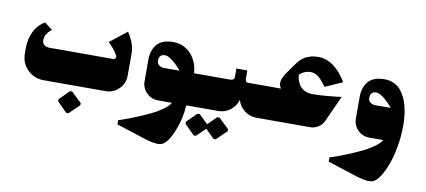

<svg xmlns="http://www.w3.org/2000/svg" viewBox="-53 -484 1876 846"><g transform="rotate(10 885.0 -61.0)"><path d="M261.3 124.3H271.3L317 80.3V71L271.3 27.3H261.3L217.7 71V80.3ZM137.3 0H415.7Q450.3 0 475 -24.7Q499.7 -49.3 499.7 -84V-185.7Q499.7 -198.7 496.3 -212.8Q493 -227 488.3 -237.7Q483.7 -248.3 478.8 -257Q474 -265.7 470.7 -270.3Q467.3 -275 467.3 -275L391.7 -215.3Q394.7 -212.7 399.5 -208.2Q404.3 -203.7 415.8 -189.7Q427.3 -175.7 434.3 -162.3Q437.3 -156.7 433.8 -151Q430.3 -145.3 423.7 -145.3H142Q108.3 -145.3 106.3 -171.7Q106.3 -173.3 106.3 -175Q106.3 -188.3 113.8 -200.7Q121.3 -213 128.7 -218.7L136.3 -224.3L100.7 -251.7Q87.3 -244.3 76.7 -233.7Q66 -223 59.5 -212.3Q53 -201.7 48.2 -188.8Q43.3 -176 41.2 -167Q39 -158 37.8 -147.8Q36.7 -137.7 36.7 -135Q36.7 -132.3 36.7 -130V-100.7Q36.7 -59 66.2 -29.5Q95.7 0 137.3 0Z M646.7 -201.3Q659.7 -201.3 678.2 -187.3Q696.7 -173.3 708.7 -159.3L720.7 -145.3H651.3Q640 -145.3 629.8 -152Q619.7 -158.7 619.7 -172Q619.7 -201.3 646.7 -201.3ZM702.3 185Q728.3 172.3 751 115Q773.7 57.7 776.7 0H876V-145.3H786Q783.7 -180 768.5 -207.3Q753.3 -234.7 728.3 -249.8Q703.3 -265 673 -265Q623 -265 600.2 -238.7Q577.3 -212.3 577.3 -169.3V-73Q577.3 -42.7 598.7 -21.3Q620 0 650.3 0H712.3Q704.3 15.3 678.8 33Q653.3 50.7 622.7 64.8Q592 79 562.2 91Q532.3 103 512.7 109.7L492.7 116.3V135.3Q493 135.3 625 178Q681 195.3 702.3 185Z M841.7 124.7 881.7 86 920.3 124.7H930.3L976 80.7V71.3L930.3 27.7H920.3L881.7 66L841.7 27.7H831.7L787.7 71.3V80.7L831.7 124.7ZM919.7 0Q949.7 0 973.3 -18.3Q997 -36.7 1005 -65Q1013 -36.7 1036.5 -18.3Q1060 0 1090 0H1131.3V-145.3H1027Q1018.7 -145.3 1015.7 -154.7Q1015 -157.3 1015 -159.7L1014.7 -198.3H966V-159.7Q966 -153.3 961 -149.3Q956 -145.3 945 -145.3H849.7V0Z M1331.3 0Q1350.7 0 1367.2 -10.7Q1383.7 -21.3 1391.7 -39L1444.7 -155.7Q1437 -154.7 1423.8 -152.8Q1410.7 -151 1376.8 -148.2Q1343 -145.3 1317.3 -145.3Q1296 -145.3 1280.5 -153Q1265 -160.7 1257.8 -171.5Q1250.7 -182.3 1246.7 -193.2Q1242.7 -204 1242.3 -211.7L1242 -219.3Q1257.7 -235 1279.2 -238.8Q1300.7 -242.7 1319.3 -232.3Q1327.3 -227.7 1338.2 -216.2Q1349 -204.7 1355.7 -195.3L1362.7 -186.3L1439.7 -220.3Q1438.7 -222.3 1436.8 -225.5Q1435 -228.7 1428.5 -238.2Q1422 -247.7 1414.8 -256.3Q1407.7 -265 1396.5 -275.5Q1385.3 -286 1373.5 -293.5Q1361.7 -301 1346.3 -306.2Q1331 -311.3 1315.3 -311.3Q1304.7 -311.3 1295 -310.2Q1285.3 -309 1277.3 -306.3Q1269.3 -303.7 1263 -301.3Q1256.7 -299 1250.7 -294.5Q1244.7 -290 1240.8 -287.5Q1237 -285 1232.5 -279.7Q1228 -274.3 1226.3 -272.5Q1224.7 -270.7 1221 -265.7Q1217.3 -260.7 1217 -260.3L1187.3 -218.7Q1154 -172.3 1175 -145.3H1084.3V0Z M1592 -201.3Q1600.3 -201.3 1610.8 -195.5Q1621.3 -189.7 1630.7 -181.5Q1640 -173.3 1648.2 -165.2Q1656.3 -157 1661 -151.3L1665.7 -145.3H1596.3Q1585.3 -145.3 1575.2 -152Q1565 -158.7 1565 -172Q1565 -201.3 1592 -201.3ZM1647.7 185Q1661.3 178.3 1676.2 155.5Q1691 132.7 1703.8 98.8Q1716.7 65 1725.2 17.3Q1733.7 -30.3 1733.7 -80Q1733.7 -100 1731.7 -119.3Q1729.7 -138.7 1724.8 -160.3Q1720 -182 1711.2 -200.2Q1702.3 -218.3 1690.2 -233.2Q1678 -248 1659.3 -256.5Q1640.7 -265 1618 -265Q1568 -265 1545.3 -238.7Q1522.7 -212.3 1522.7 -169.3V-73Q1522.7 -42.7 1544 -21.3Q1565.3 0 1595.7 0H1657.7Q1649.7 15.3 1624.2 33Q1598.7 50.7 1568 64.8Q1537.3 79 1507.5 91Q1477.7 103 1458 109.7L1438 116.3V135.3Q1438.3 135.3 1570.3 178Q1626.3 195.3 1647.7 185Z"/></g></svg>

Font: Jomhuria
Style: Regular
Weight: 400
Designer: Arabic design by Kourosh Beigpour, Latin design by Eben Sorkin, engineering by Lasse Fister and Khaled Hosney
Version: Version 1.0000